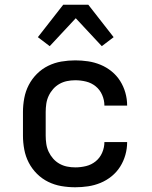

<svg xmlns="http://www.w3.org/2000/svg" viewBox="-20 -783 640 811"><path d="M298 8Q268 8 239 3Q210 -2 183.5 -15Q157 -28 136 -49Q115 -70 101.5 -96Q88 -122 82.5 -151.5Q77 -181 77 -210V-310Q77 -339 82.5 -368.5Q88 -398 101.5 -424Q115 -450 136 -471Q157 -492 183.5 -505Q210 -518 239 -523Q268 -528 298 -528Q325 -528 352 -524Q379 -520 404.5 -509.5Q430 -499 451.5 -481.5Q473 -464 487.5 -441Q502 -418 509.5 -391.5Q517 -365 517 -338V-337H421Q421 -360 411.5 -382Q402 -404 384 -418.5Q366 -433 343.5 -438.5Q321 -444 298 -444Q280 -444 263 -440.5Q246 -437 231 -428.5Q216 -420 204.5 -407Q193 -394 185.5 -378Q178 -362 175.5 -344.5Q173 -327 173 -310V-210Q173 -193 175.5 -175.5Q178 -158 185.5 -142Q193 -126 204.5 -113Q216 -100 231 -91.5Q246 -83 263 -79.5Q280 -76 298 -76Q321 -76 343.5 -81.5Q366 -87 384 -101.5Q402 -116 411.5 -138Q421 -160 421 -183H517V-182Q517 -155 509.5 -128.5Q502 -102 487.5 -79Q473 -56 451.5 -38.5Q430 -21 404.5 -10.5Q379 0 352 4Q325 8 298 8ZM190 -588 140 -626 247 -763H353L460 -626L410 -588L300 -706Z"/></svg>

Font: Iosevka Aile Medium
Style: Regular
Weight: 500
Designer: Belleve Invis
Foundry: Belleve Invis
Version: Version 27.3.5; ttfautohint (v1.8.4)